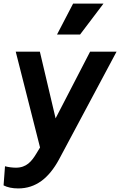

<svg xmlns="http://www.w3.org/2000/svg" viewBox="-39 -833 672 1074"><path d="M63 221C161 221 234 164 291 59L613 -544H465L272 -171L184 -544H49L185 -8L165 25C138 70 109 105 50 105C32 105 7 102 -11 97L-19 204C2 215 30 221 63 221ZM280 -640H409L540 -813H370Z"/></svg>

Font: Mluvka Bold
Style: Italic
Weight: 700
Italic angle: -8°
Designer: Modified by Jiří Krblich, Original typeface by Gumpita Rahayu
Foundry: Gumpita Rahayu & Jiří Krblich
Version: Version 2.000;Glyphs 3.1.1 (3134)